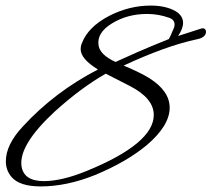

<svg xmlns="http://www.w3.org/2000/svg" viewBox="-20 -650 758 688"><path d="M126 18Q51 18 22 -15Q1 -39 1 -72Q1 -132 62 -197Q176 -321 331 -401Q269 -439 269 -474Q269 -485 273 -494Q295 -554 373 -594Q444 -630 520 -630Q574 -630 609 -610Q636 -594 636 -568Q636 -547 618 -521L702 -548Q710 -550 714.5 -545.5Q719 -541 718 -533Q715 -516 689 -510Q628 -497 562 -473Q496 -449 423 -415Q483 -390 515 -370Q588 -324 588 -264Q588 -200 506 -130Q434 -70 321 -23Q219 18 126 18ZM394 -428Q424 -442 472 -463Q520 -484 585 -510Q589 -517 593.5 -527.5Q598 -538 604 -552Q611 -577 587 -586Q548 -600 507 -600Q436 -600 381 -566Q327 -533 333 -489Q337 -454 394 -428ZM137 -1Q202 -1 292 -38Q531 -136 531 -238Q531 -298 445 -342L359 -386Q271 -336 177 -251Q47 -131 57 -55Q65 -1 137 -1Z"/></svg>

Font: Alex Brush
Style: Regular
Weight: 400
Designer: Robert E. Leuschke
Foundry: Robert E. Leuschke
Version: Version 1.111; ttfautohint (v1.8.4.7-5d5b)